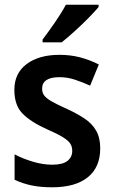

<svg xmlns="http://www.w3.org/2000/svg" viewBox="-20 -786 483 816"><path d="M406 -156Q406 -75 353 -32.5Q300 10 202 10Q152 10 114 2Q76 -6 42 -22V-130Q76 -112 119 -99Q162 -86 202 -86Q246 -86 266.5 -102Q287 -118 287 -145Q287 -162 279 -175Q271 -188 248 -202.5Q225 -217 179 -237Q112 -267 76.5 -302.5Q41 -338 41 -404Q41 -475 93.5 -514Q146 -553 233 -553Q279 -553 319.5 -542.5Q360 -532 400 -512L363 -422Q330 -437 298 -447.5Q266 -458 233 -458Q159 -458 159 -409Q159 -392 168 -380Q177 -368 200.5 -354.5Q224 -341 267 -322Q310 -302 341 -281Q372 -260 389 -230Q406 -200 406 -156ZM399 -756Q383 -737 355.5 -709Q328 -681 297 -653Q266 -625 242 -606H161V-618Q186 -651 214 -691.5Q242 -732 260 -766H399Z"/></svg>

Font: Noto Sans SemiCondensed SemiBold
Style: Regular
Weight: 600
Width: 4
Designer: Monotype Design Team
Foundry: Monotype Imaging Inc.
Version: Version 2.013; ttfautohint (v1.8.4.7-5d5b)